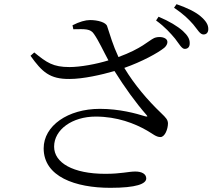

<svg xmlns="http://www.w3.org/2000/svg" viewBox="-20 -850 1040 919"><path d="M818 -665C838 -639 850 -616 864 -616C879 -616 888 -625 888 -642C889 -662 879 -680 855 -702C829 -725 791 -748 739 -770L727 -752C770 -721 797 -690 818 -665ZM905 -733C926 -708 937 -685 954 -685C968 -685 977 -694 977 -711C977 -732 966 -750 939 -773C915 -793 877 -812 825 -830L813 -813C859 -782 883 -758 905 -733ZM458 -329C305 -329 189 -248 189 -140C189 -4 341 49 508 49C633 49 680 30 680 4C680 -17 659 -29 628 -29C594 -29 561 -18 484 -18C329 -18 239 -71 239 -148C239 -230 326 -292 438 -292C541 -292 625 -259 684 -225C712 -209 727 -194 748 -194C769 -194 784 -232 784 -260C783 -277 775 -286 751 -309C687 -370 623 -445 575 -525C660 -555 735 -596 766 -621C780 -633 786 -650 777 -661C766 -674 737 -676 718 -668C689 -654 659 -618 547 -577C520 -635 507 -682 493 -724C488 -743 448 -754 411 -754C389 -754 360 -746 327 -729L331 -710C388 -711 413 -713 430 -687C453 -654 474 -607 499 -561C441 -543 364 -529 313 -529C234 -529 204 -550 144 -599L126 -583C181 -506 218 -471 313 -472C378 -472 466 -492 528 -510C576 -433 630 -358 681 -300C688 -292 686 -291 676 -293C631 -307 552 -329 458 -329Z"/></svg>

Font: Harano Aji Mincho K1
Style: Regular
Weight: 400
Foundry: Masamichi Hosoda
Version: HaranoAjiMinchoK1-Regular version 20230610;ttx 4.39.4